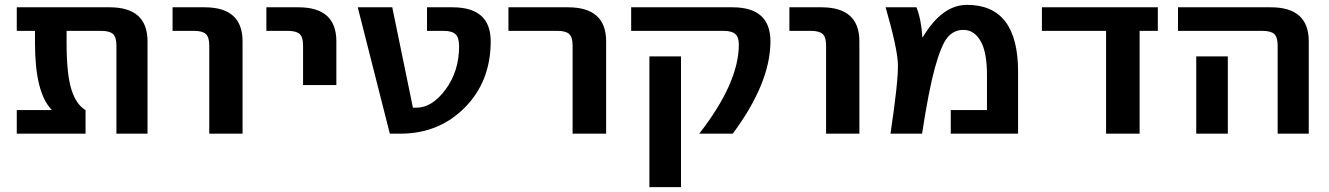

<svg xmlns="http://www.w3.org/2000/svg" viewBox="-20 -550 5469 790"><path d="M587 0H459V-363Q459 -397 445 -410Q431 -423 396 -423H254V-372Q254 -246 273.5 -183Q293 -120 332 -97V0H49V-97H192V-99Q124 -170 124 -372V-423H49V-520H431Q587 -520 587 -380Z M690 -423V-520H822Q978 -520 978 -380V0H841V-363Q841 -397 827 -410Q813 -423 778 -423Z M1076 -423V-520H1208Q1364 -520 1364 -380V-200H1227V-363Q1227 -397 1213 -410Q1199 -423 1164 -423Z M1869 -360Q1869 -395 1854.5 -409Q1840 -423 1805 -423H1737V-520H1842Q1999 -520 1999 -380Q1999 -215 1892.5 -107.5Q1786 0 1627 0H1584L1452 -520H1594L1679 -107H1694Q1758 -107 1813.5 -182Q1869 -257 1869 -360Z M2072 -423V-520H2317Q2474 -520 2474 -380V0H2336V-363Q2336 -397 2322 -410Q2308 -423 2273 -423Z M2652 220V-318H2782V220ZM3150 -380Q3150 -209 2995 0H2857Q3020 -209 3020 -367Q3020 -397 3005.5 -410Q2991 -423 2957 -423H2577V-520H2994Q3150 -520 3150 -380Z M3228 -423V-520H3360Q3516 -520 3516 -380V0H3379V-363Q3379 -397 3365 -410Q3351 -423 3316 -423Z M3775 -397H3777Q3856 -530 3959 -530Q4169 -530 4169 -255V0H3892V-97H4041V-242Q4041 -336 4014.5 -381.5Q3988 -427 3944 -427Q3905 -427 3879 -396.5Q3853 -366 3827 -272Q3801 -178 3774 0H3644Q3677 -221 3674.5 -287Q3672 -353 3624 -520H3751Q3771 -468 3775 -397Z M4669 0H4531V-423H4267V-520H4744V-423H4669Z M5032 -318V-130V0H4902V-130V-318ZM4827 -423V-520H5209Q5365 -520 5365 -380V0H5237V-363Q5237 -397 5223 -410Q5209 -423 5174 -423Z"/></svg>

Font: M PLUS 1p
Style: Bold
Weight: 700
Version: Version 1.062